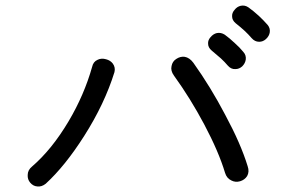

<svg xmlns="http://www.w3.org/2000/svg" viewBox="-20 -797 1040 687"><path d="M309.6 -557.6Q281.2 -457 225.6 -363.3Q166 -262.7 94.7 -201.2Q79.1 -188.5 79.1 -170.9Q78.1 -155.3 87.9 -143.6Q98.6 -130.9 113.3 -129.9Q128.9 -127.9 143.6 -139.6Q212.9 -203.1 281.2 -310.5Q354.5 -425.8 389.6 -539.1Q393.6 -555.7 383.8 -569.3Q375 -581.1 359.4 -585Q342.8 -589.8 329.1 -583Q313.5 -576.2 309.6 -557.6ZM671.9 -572.3Q658.2 -590.8 640.6 -593.8Q625 -595.7 610.4 -585.9Q596.7 -577.1 593.8 -560.5Q589.8 -543.9 602.5 -526.4Q661.1 -445.3 710.9 -351.6Q762.7 -253.9 785.2 -178.7Q791 -159.2 807.6 -151.4Q822.3 -143.6 838.9 -148.4Q855.5 -153.3 864.3 -167Q873 -182.6 866.2 -202.1Q841.8 -282.2 786.1 -385.7Q733.4 -486.3 671.9 -572.3ZM784.2 -672.9Q770.5 -681.6 755.9 -678.7Q743.2 -675.8 733.4 -664.1Q723.6 -653.3 724.6 -640.6Q724.6 -627 737.3 -616.2Q755.9 -600.6 770.5 -587.9Q784.2 -575.2 794.9 -562.5Q806.6 -548.8 822.3 -549.8Q835.9 -549.8 846.7 -559.6Q857.4 -570.3 859.4 -584Q861.3 -599.6 850.6 -611.3Q837.9 -627 820.3 -642.6Q801.8 -660.2 784.2 -672.9ZM869.1 -770.5Q856.4 -779.3 841.8 -776.4Q828.1 -773.4 819.3 -761.7Q809.6 -751 810.5 -738.3Q810.5 -724.6 823.2 -713.9Q841.8 -699.2 855.5 -686.5Q869.1 -673.8 879.9 -661.1Q891.6 -647.5 907.2 -647.5Q920.9 -647.5 931.6 -657.2Q943.4 -668 945.3 -681.6Q947.3 -696.3 937.5 -708Q921.9 -725.6 906.2 -740.2Q885.7 -758.8 869.1 -770.5Z"/></svg>

Font: Gungsuh
Style: Regular
Weight: 400
Version: Version 2.21